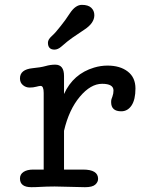

<svg xmlns="http://www.w3.org/2000/svg" viewBox="-20 -778 621 798"><path d="M333.5 0 207 -2.9Q185.1 -2.9 174.8 -2.4L153.3 -1.5Q128.9 0 110.4 0Q63 0 63 -36.1Q63 -53.7 77.9 -63.5Q92.8 -73.2 117.7 -73.2H161.6V-391.6Q161.6 -420.9 148.9 -420.9Q143.1 -420.9 130.6 -417.5Q118.2 -414.1 102.8 -414.1Q87.4 -414.1 75.2 -424.3Q63 -434.6 63 -452.1Q63 -489.3 115.7 -494.6Q148.4 -497.6 169.2 -503.4Q189.9 -509.3 209.5 -509.3Q246.1 -509.3 246.1 -462.4V-387.2Q284.2 -471.2 371.1 -497.1Q398.9 -505.4 426.8 -505.4Q479 -505.4 511 -480.7Q543 -456.1 543 -410.2Q543 -364.3 526.9 -339.8Q510.7 -315.4 483.9 -315.4Q441.9 -315.4 441.9 -353.5Q441.9 -361.3 443.4 -366.2L447.3 -377Q451.7 -389.2 451.7 -401.9Q451.7 -429.7 404.3 -429.7Q356.9 -429.7 311.8 -376Q266.6 -322.3 246.1 -234.4V-73.2H325.2Q387.7 -73.2 387.7 -34.7Q387.7 -21 375.7 -10.5Q363.8 0 333.5 0ZM206.5 -571.8Q179.2 -571.8 179.2 -600.6Q179.2 -613.8 195.3 -628.2Q211.4 -642.6 231.9 -669.4L251 -694.3Q260.3 -707 271 -723.6Q293.9 -757.8 320.3 -757.8Q346.7 -757.8 359.4 -745.6Q372.1 -733.4 372.1 -714.8Q372.1 -682.1 331.3 -655.3Q290.5 -628.4 279.3 -620.1L259.3 -605Q250 -597.7 235.4 -584.7Q220.7 -571.8 206.5 -571.8Z"/></svg>

Font: Oldenburg
Style: Regular
Weight: 400
Designer: Nicole Fally
Foundry: Nicole Fally
Version: Version 1.001